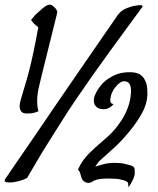

<svg xmlns="http://www.w3.org/2000/svg" viewBox="-45 -757 669 813"><path d="M130.9 -435.5Q125 -413.1 118.7 -384.3Q112.3 -355.5 112.3 -327.1Q112.3 -318.4 113.3 -309.1Q114.3 -299.8 116.2 -292L118.2 -286.1L113.3 -284.2Q112.3 -283.2 101.1 -279.8Q89.8 -276.4 69.3 -276.4H68.4Q51.8 -276.4 44.9 -285.2Q38.1 -294.9 38.1 -307.6Q38.1 -320.3 43 -335Q48.8 -355.5 67.4 -417.5Q85.9 -479.5 107.4 -588.9Q110.4 -605.5 112.8 -618.7Q115.2 -631.8 117.2 -641.6Q109.4 -647.5 102.1 -653.8Q94.7 -660.2 89.8 -668L86.9 -671.9L88.9 -675.8L92.8 -679.7Q93.8 -680.7 94.7 -682.1Q95.7 -683.6 97.7 -685.5Q100.6 -690.4 105 -694.3Q109.4 -698.2 114.3 -703.1Q124 -711.9 134.3 -720.7Q144.5 -729.5 154.3 -734.4Q160.2 -737.3 165 -737.3Q168 -737.3 169.9 -736.8Q171.9 -736.3 173.8 -735.4Q174.8 -734.4 180.7 -730.5Q184.6 -726.6 188 -723.6Q191.4 -720.7 193.4 -716.8Q197.3 -710.9 197.3 -706.1V-703.1ZM544.9 -443.4Q552.7 -438.5 558.6 -432.6Q564.5 -426.8 567.4 -419.9Q575.2 -406.2 577.1 -392.1Q579.1 -377.9 579.1 -367.2V-353.5Q577.1 -314.5 554.7 -274.9Q532.2 -235.4 502 -199.2Q472.7 -163.1 440.4 -133.3Q408.2 -103.5 385.7 -84Q376 -76.2 369.6 -67.9Q363.3 -59.6 358.4 -51.8Q374 -56.6 394.5 -62Q415 -67.4 440.4 -67.4Q464.8 -67.4 480.5 -64Q496.1 -60.5 504.9 -57.6Q514.6 -54.7 518.6 -51.8Q522.5 -48.8 523.4 -46.9L524.4 -45.9V-44.9Q524.4 -43.9 524.9 -40Q525.4 -36.1 525.4 -29.3Q525.4 -25.4 525.4 -20.5Q525.4 -15.6 523.4 -10.7Q519.5 2 514.6 10.3Q509.8 18.6 509.8 19.5L499 36.1L497.1 16.6Q496.1 16.6 496.1 15.6Q495.1 14.6 493.7 13.2Q492.2 11.7 488.3 9.8Q480.5 5.9 463.4 2.4Q446.3 -1 415 -1Q378.9 -1 364.3 3.9Q349.6 8.8 347.7 10.7L346.7 11.7H345.7Q345.7 12.7 344.7 12.7V14.6L343.8 13.7Q335.9 17.6 330.1 17.6Q320.3 17.6 310.5 10.7Q301.8 4.9 298.8 -8.8Q295.9 -20.5 293.5 -26.4Q291 -32.2 289.1 -34.2Q289.1 -35.2 288.1 -35.2L285.2 -39.1L287.1 -43Q295.9 -62.5 306.6 -77.1Q317.4 -91.8 330.1 -105.5Q343.8 -119.1 358.9 -132.8Q374 -146.5 393.6 -163.1Q412.1 -177.7 431.6 -198.7Q451.2 -219.7 467.8 -245.1Q485.4 -271.5 496.6 -301.8Q507.8 -332 509.8 -367.2V-372.1Q509.8 -394.5 501 -405.3Q493.2 -413.1 478.5 -413.1Q472.7 -413.1 463.9 -407.2Q453.1 -400.4 445.3 -389.6Q435.5 -378.9 429.2 -364.3Q422.9 -349.6 421.9 -333V-331.1Q421.9 -325.2 424.8 -322.3V-320.3H425.8L435.5 -315.4L427.7 -307.6Q426.8 -306.6 424.8 -305.7Q422.9 -304.7 421.4 -303.2Q419.9 -301.8 418 -300.8Q414.1 -298.8 408.7 -296.9Q403.3 -294.9 396.5 -294.9Q391.6 -294.9 386.7 -294.9Q381.8 -294.9 377 -296.9Q364.3 -300.8 357.4 -311.5Q352.5 -318.4 352.5 -332V-335Q352.5 -341.8 355.5 -350.1Q358.4 -358.4 363.3 -367.2Q374 -387.7 391.6 -406.2Q411.1 -424.8 439.9 -438.5Q468.8 -452.1 506.8 -451.2Q529.3 -451.2 544.9 -443.4ZM519.5 -731.4Q543.9 -736.3 552.2 -734.9Q560.5 -733.4 558.6 -728.5Q552.7 -720.7 532.7 -693.4Q512.7 -666 482.9 -625.5Q453.1 -585 417 -535.2Q380.9 -485.4 344.2 -433.6Q307.6 -381.8 273.9 -332Q240.2 -282.2 214.8 -241.2Q185.5 -195.3 158.2 -151.4Q134.8 -114.3 110.4 -72.8Q85.9 -31.2 69.3 -2.9Q52.7 4.9 40 8.3Q27.3 11.7 17.6 13.7Q6.8 15.6 -2.9 15.6Q-22.5 15.6 -24.9 10.7Q-27.3 5.9 -17.6 -6.8Q-9.8 -18.6 24.4 -68.4Q39.1 -89.8 61 -121.6Q83 -153.3 114.3 -199.2Q145.5 -245.1 187 -306.2Q228.5 -367.2 283.2 -446.3L448.2 -685.5Q460.9 -705.1 475.6 -714.4Q490.2 -723.6 519.5 -731.4Z"/></svg>

Font: Satisfy
Style: Regular
Weight: 400
Designer: Font Diner, Inc
Foundry: Font Diner, Inc
Version: Version 1.001